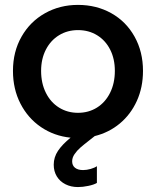

<svg xmlns="http://www.w3.org/2000/svg" viewBox="-20 -548 628 773"><path d="M442.4 -262.7Q442.4 -311 423.6 -348.1Q404.8 -385.3 371.1 -406Q337.4 -426.8 293.9 -426.8Q251.5 -426.8 217.8 -406.2Q184.1 -385.7 164.8 -348.4Q145.5 -311 145.5 -262.7Q145.5 -212.9 164.6 -174.6Q183.6 -136.2 217.5 -115Q251.5 -93.8 293.9 -93.8Q336.9 -93.8 370.6 -115Q404.3 -136.2 423.3 -174.6Q442.4 -212.9 442.4 -262.7ZM196.3 115.2Q196.3 85 213.6 59.1Q231 33.2 264.2 6.3Q197.8 -0.5 145 -36.4Q92.3 -72.3 62.3 -130.9Q32.2 -189.5 32.2 -262.7Q32.2 -339.8 66.7 -400.4Q101.1 -460.9 160.9 -494.6Q220.7 -528.3 293.9 -528.3Q368.2 -528.3 428 -494.9Q487.8 -461.4 521.7 -400.6Q555.7 -339.8 555.7 -262.7Q555.7 -196.3 531 -141.8Q506.3 -87.4 462.4 -50.8Q418.5 -14.2 360.8 0H361.3Q356.9 3.4 352.5 6.8Q348.1 10.3 343.8 13.7Q317.9 33.7 304 45.9Q290 58.1 280.3 72.3Q270.5 86.4 270.5 101.6Q270.5 118.2 282 127.4Q293.5 136.7 314.5 136.7Q329.1 136.7 345.2 132.1Q361.3 127.4 370.1 121.1V188.5Q357.9 195.8 335.4 200.4Q313 205.1 293.9 205.1Q265.6 205.1 243.4 193.8Q221.2 182.6 208.7 162.1Q196.3 141.6 196.3 115.2Z"/></svg>

Font: Reddit Sans Fudge SemiBold
Style: Regular
Weight: 600
Designer: Stephen Hutchings
Foundry: Reddit
Version: Version 1.011